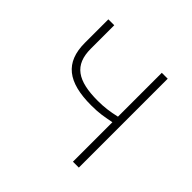

<svg xmlns="http://www.w3.org/2000/svg" viewBox="-137 -666 805 805"><g transform="rotate(45 266.0 -263.5)"><path d="M75 -527V-388C75 -271 141 -221 279 -221C329 -221 348 -226 392 -234V0H427V-527H392V-267C353 -258 323 -254 285 -254C165 -254 110 -291 110 -388V-527Z"/></g></svg>

Font: Kinto Sans Thin
Style: Regular
Weight: 100
Designer: Authors: Ryoko NISHIZUKA  (kana & ideographs); Paul D. Hunt (Latin, Greek & Cyrillic); Wenlong ZHANG  (bopomofo); Sandol
Foundry: Adobe Systems Incorporated, ookami Inc.
Version: Version 0.001